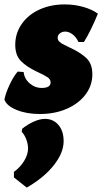

<svg xmlns="http://www.w3.org/2000/svg" viewBox="-27 -504 463 869"><path d="M162 -106Q202 -106 202 -131Q202 -145 188 -154.5Q174 -164 137 -181Q93 -202 67.5 -228Q42 -254 42 -301Q42 -353 71 -395Q100 -437 151 -460.5Q202 -484 266 -484Q310 -484 350.5 -472.5Q391 -461 416 -442Q384 -364 353 -314H328Q318 -336 301.5 -348.5Q285 -361 268 -361Q254 -361 244 -353Q234 -345 234 -333Q234 -323 241.5 -315.5Q249 -308 264 -301L286 -290Q335 -268 363 -242Q391 -216 391 -168Q391 -117 360 -76Q329 -35 275 -11.5Q221 12 153 12Q93 12 48 -6.5Q3 -25 -7 -53Q-2 -81 16 -119.5Q34 -158 53 -180L80 -178Q83 -148 107 -127Q131 -106 162 -106ZM176 34Q214 34 237.5 61.5Q261 89 261 135Q261 188 216 244.5Q171 301 94 345L36 299V274Q65 253 82.5 224Q100 195 100 168Q100 148 92 127Q84 106 71 92L74 78Q101 57 128 45.5Q155 34 176 34Z"/></svg>

Font: Alegreya Black
Style: Italic
Weight: 900
Italic angle: -7°
Designer: Juan Pablo del Peral
Foundry: Huerta Tipografica
Version: Version 2.007; ttfautohint (v1.6)